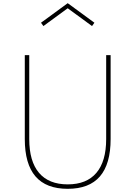

<svg xmlns="http://www.w3.org/2000/svg" viewBox="-20 -1172 852 1208"><path d="M406 16Q270.5 16 203.2 -62.2Q136 -140.5 136 -297V-825H164V-297Q164 -157 225.5 -84.5Q287 -12 406 -12Q525 -12 586.5 -84.5Q648 -157 648 -297V-825H676V-297Q676 -140.5 608.8 -62.2Q541.5 16 406 16ZM253 -1008 238 -1029 406 -1152 574 -1029 559 -1008 406 -1120Z"/></svg>

Font: Spartan Thin Thin
Style: Regular
Weight: 250
Version: Version 1.004